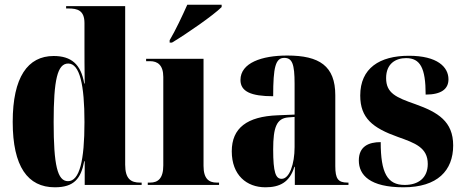

<svg xmlns="http://www.w3.org/2000/svg" viewBox="-20 -786 1967 816"><path d="M213 10C295 10 324 -27 338 -101H340V0H582V-10H575C537 -10 512 -25 512 -86V-760H261V-750H271C309 -750 339 -742 339 -688V-591C339 -551 339 -497 340 -431H338C324 -513 283 -548 208 -548C98 -548 34 -458 34 -268C34 -78 98 10 213 10ZM269 -16C224 -16 208 -84 208 -267C208 -447 224 -516 270 -516C319 -516 339 -425 339 -267C339 -103 318 -16 269 -16Z M701 -615V-605H711C773 -642 887 -721 922 -756V-766H776C756 -721 725 -655 701 -615ZM608 0H911V-10H901C868 -10 845 -26 845 -81V-536H601V-526H618C649 -526 674 -510 674 -459V-83C674 -27 651 -10 618 -10H608Z M1108 10C1167 10 1211 -10 1231 -77H1233V0H1461V-10H1457C1417 -10 1405 -26 1405 -80V-381C1405 -506 1337 -550 1201 -550C1093 -550 1002 -519 1002 -446C1002 -397 1047 -377 1141 -377C1141 -501 1151 -540 1188 -540C1222 -540 1232 -514 1232 -430V-299L1160 -296C1030 -291 965 -242 965 -143C965 -42 1028 10 1108 10ZM1177 -26C1152 -26 1141 -52 1141 -151C1141 -246 1156 -283 1205 -287L1232 -289V-161C1232 -88 1210 -26 1177 -26Z M1695 10C1839 10 1906 -61 1906 -168C1906 -270 1841 -309 1746 -343C1663 -372 1621 -390 1621 -454C1621 -516 1662 -539 1706 -539C1766 -539 1789 -497 1789 -384C1856 -384 1886 -408 1886 -449C1886 -501 1839 -549 1718 -549C1593 -549 1511 -496 1511 -380C1511 -284 1564 -242 1671 -204C1744 -178 1798 -159 1798 -89C1798 -30 1758 0 1700 0C1626 0 1598 -51 1598 -182C1547 -182 1505 -164 1505 -104C1505 -42 1552 10 1695 10Z"/></svg>

Font: Noto Serif Display Condensed Black
Style: Regular
Weight: 900
Width: 3
Designer: Monotype Design Team
Foundry: Monotype Imaging Inc.
Version: Version 2.009